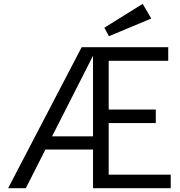

<svg xmlns="http://www.w3.org/2000/svg" viewBox="-20 -997 956 1017"><path d="M412.6 -747.1H871.1V-674.8H555.7V-417H805.2V-345.2H555.7V-71.8H884.3V0H472.7V-205.1H220.7L116.7 0H22.9ZM472.7 -274.9V-701.7L255.9 -274.9ZM532.7 -850.1 735.8 -976.6 781.2 -898.9 557.1 -805.2Z"/></svg>

Font: Armata
Style: Regular
Weight: 400
Designer: Viktoriya Grabowska
Foundry: Viktoriya Grabowska
Version: Version 1.002